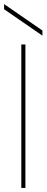

<svg xmlns="http://www.w3.org/2000/svg" viewBox="-28 -917 227 937"><path d="M76 0V-700H96V0ZM179 -743 -8 -872V-897L179 -768Z"/></svg>

Font: DM Sans 24pt Thin
Style: Regular
Weight: 250
Designer: Colophon Foundry, Jonny Pinhorn
Foundry: Colophon Foundry
Version: Version 4.004;gftools[0.9.30]